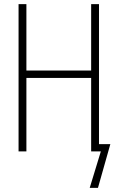

<svg xmlns="http://www.w3.org/2000/svg" viewBox="-20 -734 570 931"><path d="M70 0V-714H108V-392H422V-714H460V-35H515L455 177H415L469 0H422V-356H108V0Z"/></svg>

Font: Noto Sans Mono Condensed ExtraLight
Style: Regular
Weight: 200
Width: 3
Designer: Monotype Design Team
Foundry: Monotype Imaging Inc.
Version: Version 2.014; ttfautohint (v1.8.4.7-5d5b)